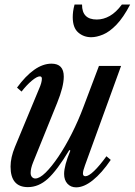

<svg xmlns="http://www.w3.org/2000/svg" viewBox="-20 -815 594 846"><path d="M315.5 10.5Q292 10.5 277.2 -5.5Q262.5 -21.5 262.5 -48.5Q262.5 -85 290 -151.5L285.5 -154Q231 -63.5 190.5 -27Q150 9.5 103 9.5Q26.5 9.5 26.5 -81Q26.5 -121 46 -168L151.5 -422Q164.5 -451 164.5 -468Q164.5 -478.5 155.5 -478.5Q143 -478.5 120.2 -459.5Q97.5 -440.5 75 -411.5L55 -429Q92.5 -480.5 130.8 -507.5Q169 -534.5 207 -534.5Q261 -534.5 261 -477.5Q261 -433.5 232 -362L126 -100Q115 -73 115 -53Q115 -41.5 121 -35Q127 -28.5 135.5 -28.5Q154.5 -28.5 181 -54.5Q207.5 -80.5 237.5 -125Q267.5 -169.5 296.2 -226.2Q325 -283 348 -344.5L416 -524.5H513.5L354.5 -86.5Q345.5 -62.5 345.5 -50.5Q345.5 -38.5 356.5 -38.5Q370.5 -38.5 394.5 -61.5Q418.5 -84.5 449 -126.5L468 -110.5Q428.5 -52.5 389.2 -21Q350 10.5 315.5 10.5ZM382 -651Q348.5 -651 324.5 -672Q300.5 -693 300.5 -739.5Q300.5 -751.5 302.2 -765Q304 -778.5 308.5 -795H341.5Q341 -729 406.5 -729Q436 -729 463.8 -744.8Q491.5 -760.5 517 -795H553.5Q523.5 -737.5 493 -706Q462.5 -674.5 434 -662.8Q405.5 -651 382 -651Z"/></svg>

Font: Libre Caslon Condensed Medium Italic
Style: Regular
Weight: 500
Italic angle: -22.583°
Designer: Pablo Impallari, Rodrigo Fuenzalida, Katja Schimmel, Ertekin Erdin
Foundry: Pablo Impallari, Rodrigo Fuenzalida
Version: Version 2.000; ttfautohint (v1.8.4.7-5d5b);gftools[0.9.33]